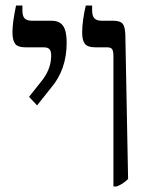

<svg xmlns="http://www.w3.org/2000/svg" viewBox="-20 -667 533 694"><path d="M390 -463Q390 -482 385.5 -489Q381 -496 366 -496H324Q297 -496 287 -508.5Q277 -521 277 -549Q277 -591 290 -647H313V-629Q313 -610 321 -601Q329 -592 349 -592H390Q414 -592 423 -581.5Q432 -571 433 -543L443 -20Q425 -2 402 7H390ZM85 -317 127 -370Q165 -415 165 -466Q165 -482 159 -489Q153 -496 137 -496H71Q44 -496 34.5 -509Q25 -522 25 -551Q25 -585 38 -647H61V-629Q61 -609 69 -600.5Q77 -592 97 -592H167Q195 -592 208 -573.5Q221 -555 221 -513Q221 -415 164 -349L114 -286Z"/></svg>

Font: Noto Serif Hebrew Narrow
Style: Regular
Weight: 400
Width: 4
Designer: Monotype Design Team
Foundry: Monotype Imaging Inc.
Version: Version 1.000